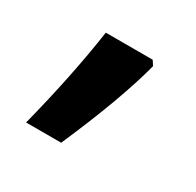

<svg xmlns="http://www.w3.org/2000/svg" viewBox="-71 -194 408 400"><g transform="rotate(30 133.5 6.5)"><path d="M201.2 -105Q177.7 -14.2 115.2 128.9H30.8Q64.5 -2.9 81.1 -116.2H193.8Z"/></g></svg>

Font: f0_58770          
Style: Regular
Weight: 600
Foundry: Ascender Corporation
Version: Version 1.10